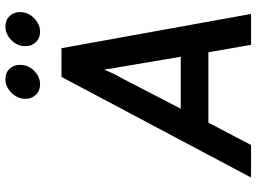

<svg xmlns="http://www.w3.org/2000/svg" viewBox="-139 -808 947 709"><g transform="rotate(-90 334.5 -453.5)"><path d="M33.5 0 405 -700H511L637.5 0H523.5L496 -157.5H236L153.5 0ZM287.5 -259.5H479.5L441.5 -484Q440 -491 438 -502.5Q436 -514 434.5 -525.5Q433 -537 432.5 -542.5Q430 -536.5 425 -525.8Q420 -515 414.8 -504Q409.5 -493 405 -486ZM572.5 -779Q548 -779 533.2 -794.8Q518.5 -810.5 518.5 -832.5Q518.5 -863.5 541 -885.2Q563.5 -907 591 -907Q615 -907 629.8 -891.5Q644.5 -876 644.5 -853.5Q644.5 -833 634 -816.2Q623.5 -799.5 607 -789.2Q590.5 -779 572.5 -779ZM377.5 -779Q353.5 -779 338.8 -794.8Q324 -810.5 324 -832.5Q324 -853 334.5 -869.8Q345 -886.5 361.5 -896.8Q378 -907 395.5 -907Q421 -907 435.2 -891.5Q449.5 -876 449.5 -853.5Q449.5 -822.5 427.5 -800.8Q405.5 -779 377.5 -779Z"/></g></svg>

Font: Overpass SemiBold
Style: Italic
Weight: 600
Italic angle: -10°
Designer: Delve Withrington, Dave Bailey, Thomas Jockin
Foundry: Delve Fonts LLC
Version: Version 4.000